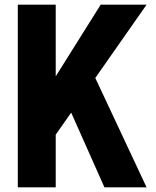

<svg xmlns="http://www.w3.org/2000/svg" viewBox="-20 -800 665 820"><path d="M606 0H426L284 -319L218 -225V0H56V-780H218V-474L410 -780H606L387 -467Z"/></svg>

Font: Tanohe Sans
Style: Bold
Weight: 700
Designer: Village Type and Design LLC & Cristiano Sobral
Foundry: Cooper Hewitt Smithsonian Design Museum
Version: Version 1.00;September 29, 2021;FontCreator 13.0.0.2655 64-b